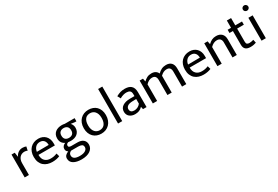

<svg xmlns="http://www.w3.org/2000/svg" viewBox="79 -1949 4941 3418"><g transform="rotate(-30 2549.5 -240.0)"><path d="M66 0V-470H132L147 -376Q164 -421 203 -449Q242 -477 293 -477Q319 -477 336 -473Q353 -469 367 -463L350 -386Q338 -392 323.5 -396Q309 -400 289 -400Q260 -400 235.5 -390Q211 -380 192.5 -360Q174 -340 163.5 -310.5Q153 -281 153 -243V0Z M816 -225H479V-221Q479 -143 521.5 -101Q564 -59 637 -59Q675 -59 704.5 -65Q734 -71 769 -85L787 -20Q758 -7 718.5 1Q679 9 634 9Q583 9 538.5 -5Q494 -19 460 -48.5Q426 -78 406.5 -124Q387 -170 387 -234Q387 -289 403.5 -334Q420 -379 450 -410.5Q480 -442 522.5 -459.5Q565 -477 618 -477Q663 -477 699.5 -462Q736 -447 762 -420Q788 -393 802 -355Q816 -317 816 -271ZM725 -288Q725 -314 718.5 -336.5Q712 -359 698.5 -376Q685 -393 664 -403Q643 -413 613 -413Q558 -413 523.5 -378Q489 -343 481 -286Z M913 -314Q913 -353 927 -383.5Q941 -414 966.5 -435Q992 -456 1027 -466.5Q1062 -477 1103 -477Q1118 -477 1132 -475Q1146 -473 1160 -470H1363V-405H1332L1252 -416Q1271 -396 1281.5 -370Q1292 -344 1292 -315Q1292 -276 1278 -245.5Q1264 -215 1239 -194Q1214 -173 1179 -162.5Q1144 -152 1103 -152Q1072 -152 1049 -156Q1026 -148 1017 -135.5Q1008 -123 1008 -109Q1008 -86 1023.5 -78Q1039 -70 1065 -70H1189Q1267 -70 1308.5 -34.5Q1350 1 1350 62Q1350 101 1333 132Q1316 163 1284.5 185Q1253 207 1208 218.5Q1163 230 1107 230Q1005 230 944.5 193.5Q884 157 884 86Q884 49 907.5 24Q931 -1 969 -14Q949 -28 939 -43.5Q929 -59 929 -85Q929 -116 947.5 -138Q966 -160 998 -173Q958 -191 935.5 -225.5Q913 -260 913 -314ZM1020 0Q969 23 969 72Q969 160 1111 160Q1153 160 1182 152Q1211 144 1229 131Q1247 118 1255.5 102Q1264 86 1264 69Q1264 27 1235.5 13.5Q1207 0 1164 0ZM1203 -312Q1203 -365 1175.5 -390Q1148 -415 1103 -415Q1058 -415 1030.5 -390Q1003 -365 1003 -316Q1003 -264 1030.5 -239.5Q1058 -215 1103 -215Q1148 -215 1175.5 -239Q1203 -263 1203 -312Z M1874 -240Q1874 -181 1856 -134.5Q1838 -88 1806.5 -56Q1775 -24 1733 -7.5Q1691 9 1642 9Q1593 9 1551.5 -6.5Q1510 -22 1479.5 -52.5Q1449 -83 1431.5 -127.5Q1414 -172 1414 -230Q1414 -289 1432 -335Q1450 -381 1481.5 -412.5Q1513 -444 1555 -460.5Q1597 -477 1646 -477Q1695 -477 1736.5 -462Q1778 -447 1808.5 -417Q1839 -387 1856.5 -342.5Q1874 -298 1874 -240ZM1782 -235Q1782 -282 1770 -315Q1758 -348 1738.5 -369Q1719 -390 1694 -399.5Q1669 -409 1643 -409Q1617 -409 1592 -401Q1567 -393 1548 -373Q1529 -353 1517.5 -319.5Q1506 -286 1506 -235Q1506 -188 1518 -154.5Q1530 -121 1549.5 -100Q1569 -79 1594 -69Q1619 -59 1645 -59Q1671 -59 1696 -67.5Q1721 -76 1740 -96.5Q1759 -117 1770.5 -150.5Q1782 -184 1782 -235Z M1985 0V-710H2071V0Z M2216 -428Q2240 -440 2261 -449.5Q2282 -459 2303 -465Q2324 -471 2346 -474Q2368 -477 2394 -477Q2433 -477 2465.5 -468.5Q2498 -460 2521.5 -440Q2545 -420 2558 -387.5Q2571 -355 2571 -306V0H2498L2487 -52H2485Q2454 -19 2417 -5Q2380 9 2335 9Q2301 9 2272.5 -0.5Q2244 -10 2223 -27.5Q2202 -45 2190.5 -70Q2179 -95 2179 -126Q2179 -200 2237.5 -238.5Q2296 -277 2392 -277H2482V-317Q2482 -368 2456 -386.5Q2430 -405 2386 -405Q2360 -405 2326.5 -396.5Q2293 -388 2250 -364ZM2483 -217 2409 -215Q2334 -213 2302.5 -188.5Q2271 -164 2271 -129Q2271 -108 2278 -93.5Q2285 -79 2296.5 -71Q2308 -63 2323.5 -59.5Q2339 -56 2356 -56Q2389 -56 2423 -71.5Q2457 -87 2483 -121Z M2788 0H2700V-470H2768L2781 -405Q2814 -438 2852 -457.5Q2890 -477 2943 -477Q2993 -477 3025 -456.5Q3057 -436 3073 -400Q3108 -437 3150 -457Q3192 -477 3243 -477Q3315 -477 3351.5 -436.5Q3388 -396 3388 -324V0H3300V-308Q3300 -355 3280 -380Q3260 -405 3214 -405Q3146 -405 3087 -344Q3088 -339 3088 -334Q3088 -329 3088 -324V0H3000V-308Q3000 -355 2980 -380Q2960 -405 2914 -405Q2846 -405 2788 -341Z M3924 -225H3587V-221Q3587 -143 3629.5 -101Q3672 -59 3745 -59Q3783 -59 3812.5 -65Q3842 -71 3877 -85L3895 -20Q3866 -7 3826.5 1Q3787 9 3742 9Q3691 9 3646.5 -5Q3602 -19 3568 -48.5Q3534 -78 3514.5 -124Q3495 -170 3495 -234Q3495 -289 3511.5 -334Q3528 -379 3558 -410.5Q3588 -442 3630.5 -459.5Q3673 -477 3726 -477Q3771 -477 3807.5 -462Q3844 -447 3870 -420Q3896 -393 3910 -355Q3924 -317 3924 -271ZM3833 -288Q3833 -314 3826.5 -336.5Q3820 -359 3806.5 -376Q3793 -393 3772 -403Q3751 -413 3721 -413Q3666 -413 3631.5 -378Q3597 -343 3589 -286Z M4116 0H4028V-470H4097L4110 -405Q4145 -440 4183.5 -458.5Q4222 -477 4272 -477Q4344 -477 4385 -436.5Q4426 -396 4426 -324V0H4338V-311Q4338 -354 4315.5 -379.5Q4293 -405 4247 -405Q4177 -405 4116 -342Z M4804 -404H4666V-131Q4666 -96 4683.5 -84Q4701 -72 4729 -72Q4749 -72 4773 -76.5Q4797 -81 4815 -87L4829 -20Q4809 -12 4778 -6Q4747 0 4713 0Q4643 0 4611 -30.5Q4579 -61 4579 -119V-404H4509V-470H4579V-620H4666V-470H4804Z M4935 0V-470H5023V0ZM4979 -591Q4956 -591 4939.5 -606.5Q4923 -622 4923 -645Q4923 -668 4939.5 -684Q4956 -700 4979 -700Q5001 -700 5018 -684Q5035 -668 5035 -645Q5035 -622 5018 -606.5Q5001 -591 4979 -591Z"/></g></svg>

Font: Mukta Mahee
Style: Regular
Weight: 400
Designer: Shuchita Grover, Noopur Datye, Girish Dalvi, Yashodeep Gholap
Foundry: Ek Type
Version: Version 2.538;PS 1.000;hotconv 16.6.51;makeotf.lib2.5.65220;